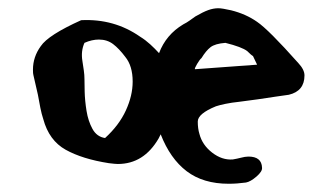

<svg xmlns="http://www.w3.org/2000/svg" viewBox="-20 -429 809 466"><path d="M535 17Q473 17 433 -13.5Q393 -44 370 -103L365 -93Q329 -31 266 -31Q263 -31 257.5 -31.5Q252 -32 244 -33Q180 -43 139.5 -65.5Q99 -88 85 -140Q81 -152 78 -167Q75 -182 72 -199L61 -247Q60 -250 60 -260Q60 -291 79 -317Q97 -344 177 -380Q257 -384 320 -340Q333 -332 344.5 -321.5Q356 -311 366 -300Q383 -345 425 -370Q433 -374 440 -379Q447 -384 454 -389Q473 -400 485.5 -404.5Q498 -409 510 -409Q519 -409 541 -404Q577 -395 604 -376Q632 -357 704 -276Q719 -260 719 -246Q719 -208 681 -199Q668 -197 649.5 -194.5Q631 -192 606 -188L561 -182Q542 -180 527.5 -177Q513 -174 504 -171Q460 -153 460 -134Q460 -117 464 -104Q471 -77 495 -58.5Q519 -40 545 -42Q551 -43 555.5 -44Q560 -45 564 -46Q575 -49 583 -49Q615 -49 616 -22Q617 -13 602.5 -0.5Q588 12 577 14Q555 17 535 17ZM235 -94Q269 -125 285.5 -161Q302 -197 302 -231Q302 -269 284 -291Q269 -311 254.5 -322Q240 -333 220 -333Q203 -333 185 -325Q176 -305 180 -281Q182 -268 183.5 -257.5Q185 -247 185 -237Q185 -228 185.5 -206.5Q186 -185 190 -160Q194 -135 204.5 -116Q215 -97 235 -94ZM453 -261 604 -272 594 -293Q590 -295 580 -305Q567 -315 527 -325Q502 -323 491 -314.5Q480 -306 469 -288Q465 -285 458.5 -274Q452 -263 453 -261Z"/></svg>

Font: Mansalva
Style: Regular
Weight: 400
Designer: Carolina Short
Foundry: Carolina Short
Version: Version 2.112; ttfautohint (v1.8.4.7-5d5b)